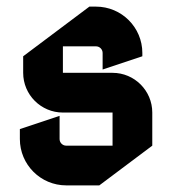

<svg xmlns="http://www.w3.org/2000/svg" viewBox="-20 -540 520 580"><path d="M250 -520 50 -370V-320C50 -253.8 103.8 -200 170 -200H320V-100H180C169 -100 160 -109 160 -120V-190L40 -150V-120C40 -42.7 102.7 20 180 20H280L440 -100V-200C440 -266.2 386.2 -320 320 -320H170V-400H270C281 -400 290 -391 290 -380V-330L410 -370V-380C410 -457.3 347.3 -520 270 -520Z"/></svg>

Font: Abibas
Style: Medium
Weight: 500
Version: Version 0.3